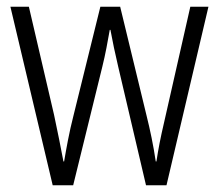

<svg xmlns="http://www.w3.org/2000/svg" viewBox="-20 -552 652 572"><path d="M332 -354 415 0H476L601 -532H547L469 -188C458 -141 452 -110 446 -71H444C437 -119 427 -166 417 -206L338 -532H279L199 -208C186 -158 177 -106 171 -71H169C161 -113 152 -159 141 -210L66 -532H11L137 0H198L285 -354C294 -390 301 -429 307 -463H309C315 -430 323 -392 332 -354Z"/></svg>

Font: Noto Sans Arabic Cond Light
Style: Regular
Weight: 300
Width: 3
Designer: Monotype Design Team, Nadine Chahine, Nizar Qandah and Khaled Hosny
Foundry: Monotype Imaging Inc.
Version: Version 2.012